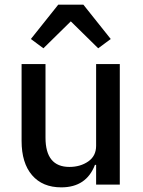

<svg xmlns="http://www.w3.org/2000/svg" viewBox="-20 -795 616 827"><path d="M167 -587 113 -627 231 -775H339L457 -627L403 -587L285 -703ZM244 12Q163 12 118 -40.5Q73 -93 73 -188V-519H176V-202Q176 -76 279 -76Q326 -76 360 -99.5Q394 -123 394 -167V-519H496V0H394V-85H389Q352 12 244 12Z"/></svg>

Font: Anuphan Medium
Style: Regular
Weight: 500
Designer: Mike Abbink, Paul van der Laan, Pieter van Rosmalen, Mint Tantisuwanna
Foundry: Bold Monday; Cadson Demak
Version: Version 3.002;hotconv 1.0.109;makeotfexe 2.5.65596